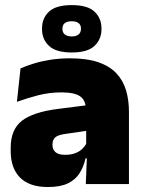

<svg xmlns="http://www.w3.org/2000/svg" viewBox="-20 -740 578 772"><path d="M325 0 330 -126 326.5 -130.5V-283.5L325 -301.5Q325 -336 302.8 -352.2Q280.5 -368.5 227 -368.5Q178.5 -368.5 133.8 -357Q89 -345.5 48 -330.5L62.5 -465Q87.5 -476 118 -485.2Q148.5 -494.5 184.5 -500Q220.5 -505.5 261 -505.5Q329.5 -505.5 375.2 -489.8Q421 -474 448 -445.2Q475 -416.5 486.8 -377Q498.5 -337.5 498.5 -290V0ZM172.5 12Q98.5 12 60.8 -25.8Q23 -63.5 23 -133V-145.5Q23 -219.5 68.2 -254.5Q113.5 -289.5 213 -302L338.5 -318L349 -217L242.5 -201.5Q213.5 -197.5 202.2 -187.8Q191 -178 191 -159V-157Q191 -139.5 202.8 -128.5Q214.5 -117.5 242 -117.5Q265 -117.5 281.8 -123.8Q298.5 -130 309.8 -140.5Q321 -151 327.5 -163.5L352.5 -103.5H324Q316.5 -70 300.2 -44Q284 -18 253.5 -3Q223 12 172.5 12ZM149 -622.5V-626Q149 -667 177 -693.2Q205 -719.5 268.5 -719.5Q332 -719.5 360 -693.2Q388 -667 388 -626V-622.5Q388 -582 360 -555.5Q332 -529 268.5 -529Q205 -529 177 -555.5Q149 -582 149 -622.5ZM231 -623.5Q231 -609.5 240.5 -601.5Q250 -593.5 268.5 -593.5Q286.5 -593.5 296 -601.5Q305.5 -609.5 305.5 -623.5V-625.5Q305.5 -639.5 296 -647Q286.5 -654.5 268.5 -654.5Q250 -654.5 240.5 -647Q231 -639.5 231 -625.5Z"/></svg>

Font: Anek Bangla Medium ExtraBold
Style: Regular
Weight: 800
Version: Version 1.003